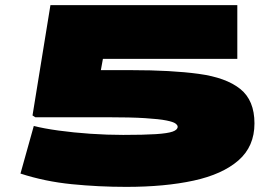

<svg xmlns="http://www.w3.org/2000/svg" viewBox="-20 -720 1090 750"><path d="M60 -42 112 -228Q151 -218 209 -210Q267 -202 333 -197.5Q399 -193 461 -193Q542 -193 588.5 -196Q635 -199 654.5 -206Q674 -213 674 -225Q674 -231 665.5 -237.5Q657 -244 629.5 -249.5Q602 -255 546.5 -258.5Q491 -262 398 -262H118L107 -269L177 -700H907V-490H382L374 -446H493Q649 -446 756 -431.5Q863 -417 918.5 -372.5Q974 -328 974 -238Q974 -148 911.5 -93.5Q849 -39 736.5 -14.5Q624 10 473 10Q366 10 260.5 -0.5Q155 -11 60 -42Z"/></svg>

Font: Georama ExtraExtended Black
Style: Regular
Weight: 900
Width: 8
Designer: Jean-Baptiste Levee
Foundry: Production Type
Version: Version 1.000